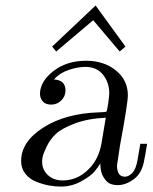

<svg xmlns="http://www.w3.org/2000/svg" viewBox="-20 -670 557 701"><path d="M57.1 -82Q57.1 -152.8 138.2 -204.3Q219.2 -255.9 340.8 -259.8Q365.7 -260.7 368.2 -262.2Q371.1 -264.2 375 -292Q378.9 -319.8 378.9 -329.1Q378.9 -369.1 356 -397.5Q333 -425.8 292 -425.8Q264.2 -425.8 231.2 -414.8Q198.2 -403.8 176.8 -379.9Q218.8 -377.9 219.2 -339.8Q219.2 -318.8 204.1 -303.5Q189 -288.1 167 -288.1Q146 -288.1 136 -300Q126 -312 126 -327.1Q126 -372.1 174.6 -410.2Q223.1 -448.2 294.9 -448.2Q358.9 -448.2 402.8 -413.1Q446.8 -377.9 446.8 -321.8Q446.8 -293 418 -138.2L407.2 -65.9Q407.2 -24.9 436 -24.9Q448.2 -24.9 460.2 -35.9Q472.2 -46.9 478 -67.9Q481.9 -80.1 492.2 -145H517.1Q509.3 -96.2 506.8 -86.9Q499 -38.1 469 -16.1Q439 5.9 410.2 5.9Q396 5.9 383.5 1.5Q371.1 -2.9 358.6 -22Q346.2 -41 346.2 -73.2Q338.4 -60.1 325.2 -43.9Q312 -27.8 277.1 -8.3Q242.2 11.2 202.1 11.2Q181.2 11.2 158.7 7.1Q136.2 2.9 112.1 -6.6Q87.9 -16.1 72.5 -35.6Q57.1 -55.2 57.1 -82ZM133.8 -80.1Q133.8 -50.3 154.8 -30.8Q175.8 -11.2 209 -11.2Q262.2 -11.2 303.2 -51.8Q341.3 -88.9 351.1 -149.9L366.2 -240.2Q301.3 -237.3 253.2 -219.2Q205.1 -201.2 183.6 -180.7Q162.1 -160.2 149.7 -133.5Q137.2 -106.9 135.5 -96.4Q133.8 -85.9 133.8 -80.1ZM170.4 -500 329.1 -649.9 438 -500 417 -481.9 320.3 -596.2 185.1 -481.9Z"/></svg>

Font: CMU Serif Extra
Style: RomanSlanted
Weight: 500
Italic angle: -9.46001°
Version: Version 0.7.0